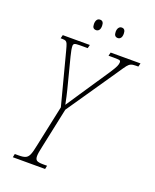

<svg xmlns="http://www.w3.org/2000/svg" viewBox="-157 -951 838 1040"><g transform="rotate(20 261.5 -431.0)"><path d="M51 -20H74Q100 -20 113 -26Q126 -32 133.5 -49.5Q141 -67 149 -108L199 -343L121 -641Q114 -668 110 -677.5Q106 -687 100 -690.5Q94 -694 80 -694H70L75 -714H231L226 -694H181Q158 -694 151 -690.5Q144 -687 144 -677Q144 -659 154 -620L199 -445Q207 -414 217 -364L271 -445L385 -615Q404 -644 410 -657.5Q416 -671 416 -681Q416 -690 409 -692Q402 -694 375 -694H346L351 -714H523L518 -694H505Q485 -694 475 -689.5Q465 -685 455.5 -673Q446 -661 420 -622L226 -339L177 -108Q168 -69 168 -51Q168 -32 178 -26Q188 -20 214 -20H237L233 0H47ZM213 -829Q213 -844 219 -853Q225 -862 237 -862Q258 -862 258 -834Q258 -817 251.5 -809Q245 -801 235 -801Q224 -801 218.5 -807.5Q213 -814 213 -829ZM338 -829Q338 -844 344.5 -853Q351 -862 362 -862Q383 -862 383 -834Q383 -817 376.5 -809Q370 -801 360 -801Q338 -801 338 -829Z"/></g></svg>

Font: Noto Serif CondThin
Style: Italic
Weight: 250
Width: 3
Italic angle: -12°
Designer: Monotype Design Team
Foundry: Monotype Imaging Inc.
Version: Version 1.001